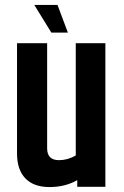

<svg xmlns="http://www.w3.org/2000/svg" viewBox="-20 -757 501 778"><path d="M119 -737H213L255 -625H188ZM287 -582H407V0H293V-27Q244 1 180.5 1Q117 1 83 -34Q49 -69 49 -135V-582H171V-156Q171 -108 219 -108Q254 -108 287 -127Z"/></svg>

Font: Khand SemiBold
Style: Regular
Weight: 600
Designer: Devanagari: Sanchit Sawaria, Jyotish Sonowal; Latin: Satya Rajpurohit
Foundry: Indian Type Foundry
Version: Version 1.101;PS 1.0;hotconv 1.0.78;makeotf.lib2.5.61930; tt